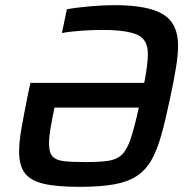

<svg xmlns="http://www.w3.org/2000/svg" viewBox="-20 -716 732 744"><path d="M289 8Q200 8 149 -4Q98 -16 76 -45.5Q54 -75 54 -128Q54 -167 63.5 -220.5Q73 -274 87 -344L98 -395H539Q546 -431 549.5 -459Q553 -487 553 -508Q553 -564 510.5 -582Q468 -600 375 -600Q339 -600 295.5 -597Q252 -594 220 -588L239 -680Q276 -687 328.5 -691.5Q381 -696 424 -696Q554 -696 612 -660.5Q670 -625 670 -540Q670 -503 662 -454.5Q654 -406 641 -344Q623 -258 606.5 -197.5Q590 -137 567.5 -97Q545 -57 510 -34Q475 -11 421.5 -1.5Q368 8 289 8ZM309 -88Q364 -88 397.5 -92.5Q431 -97 451.5 -116Q472 -135 486.5 -178.5Q501 -222 518 -299H191Q181 -251 175.5 -217Q170 -183 170 -159Q170 -125 183.5 -110Q197 -95 227.5 -91.5Q258 -88 309 -88Z"/></svg>

Font: Saira Medium
Style: Italic
Weight: 500
Italic angle: -12°
Designer: Hector Gatti with collaboration of the Omnibus-Type team
Foundry: Omnibus-Type
Version: Version 1.100; ttfautohint (v1.8.3)